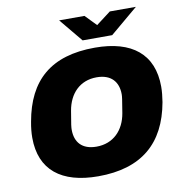

<svg xmlns="http://www.w3.org/2000/svg" viewBox="-95 -974 1022 1074"><g transform="rotate(-10 416.5 -436.5)"><path d="M748 -885H600L517 -822L456 -885H312L422 -752H590ZM377 12C623 12 761 -106 802 -334C807 -365 810 -394 810 -421C810 -606 692 -700 482 -700C231 -700 99 -582 59 -354C53 -322 50 -292 50 -264C50 -81 168 12 377 12ZM396 -153C314 -153 275 -199 275 -270C275 -283 276 -297 290 -376C306 -470 367 -535 463 -535C545 -535 585 -488 585 -417C585 -404 583 -390 570 -312C554 -218 492 -153 396 -153Z"/></g></svg>

Font: Archivo Black
Style: Italic
Weight: 900
Italic angle: -10°
Designer: Hector Gatti
Foundry: Omnibus-Type
Version: Version 2.001